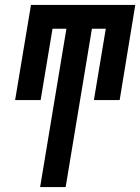

<svg xmlns="http://www.w3.org/2000/svg" viewBox="-20 -755 566 775"><path d="M142 0 248 -639H192L144 -351H41L105 -735H526L463 -351H359L407 -639H351L245 0Z"/></svg>

Font: Iosevka SS04
Style: Bold Italic
Weight: 700
Italic angle: -9°
Monospace: yes
Designer: Belleve Invis
Foundry: Belleve Invis
Version: Version 19.0.0; ttfautohint (v1.8.4)